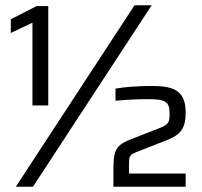

<svg xmlns="http://www.w3.org/2000/svg" viewBox="-20 -708 766 728"><path d="M490 -688 40 0H105L555 -688ZM103 -622V-308H163V-685H119L21 -635V-583ZM410 -46V0H684V-50H469V-79C469 -115 471 -120 494 -130L611 -176C664 -197 684 -219 684 -283C684 -375 623 -382 550 -382C506 -382 451 -378 418 -372V-326C458 -330 506 -332 533 -332C604 -332 623 -327 623 -278C623 -242 620 -236 579 -220L474 -179C411 -154 410 -131 410 -46Z"/></svg>

Font: Saira UNSAM
Style: Regular
Weight: 400
Designer: Hector Gatti with collaboration of the Omnibus-Type team
Foundry: Omnibus-Type
Version: Version 0.072;PS 000.072;hotconv 1.0.88;makeotf.lib2.5.64775